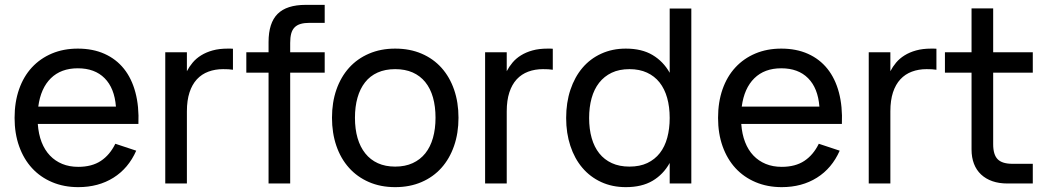

<svg xmlns="http://www.w3.org/2000/svg" viewBox="-20 -755 4310 790"><path d="M302 -68.5Q358 -68.5 395 -93Q432 -117.5 454.5 -163.5L540.5 -135Q508.5 -62.5 446.8 -23.8Q385 15 302 15Q243 15 194.5 -5.5Q146 -26 111.8 -63.2Q77.5 -100.5 58.8 -153Q40 -205.5 40 -270Q40 -335 58.5 -387.8Q77 -440.5 111.2 -477.5Q145.5 -514.5 193.5 -534.8Q241.5 -555 300 -555Q362 -555 410 -533.5Q458 -512 490 -472Q522 -432 537.2 -374.5Q552.5 -317 549.5 -245H135.5Q138.5 -203 151.2 -170.2Q164 -137.5 185.5 -115Q207 -92.5 236.2 -80.5Q265.5 -68.5 302 -68.5ZM457 -316.5Q451 -392.5 410.5 -433.2Q370 -474 300 -474Q231 -474 189.2 -433Q147.5 -392 137.5 -316.5Z M938.5 -468Q930 -469.5 920 -470Q910 -470.5 898 -470.5Q865 -470.5 837.5 -460.2Q810 -450 790.2 -428.8Q770.5 -407.5 759.8 -374.8Q749 -342 749 -297V0H660V-540H749V-462Q758.5 -480.5 772.8 -497.5Q787 -514.5 807.5 -527.2Q828 -540 855 -547.5Q882 -555 917 -555Q922.5 -555 927.8 -555Q933 -555 938.5 -554.5Z M993.5 -456V-540H1085V-582Q1085 -660.5 1122.2 -697.8Q1159.5 -735 1238 -735H1316V-661H1253.5Q1232 -661 1216.8 -656.5Q1201.5 -652 1192 -642.2Q1182.5 -632.5 1178.2 -616.8Q1174 -601 1174 -578.5V-540H1316V-456H1174V0H1085V-456Z M1606 15Q1546 15 1497.8 -6Q1449.5 -27 1415.8 -64.8Q1382 -102.5 1364 -155Q1346 -207.5 1346 -270.5Q1346 -334 1364.2 -386.2Q1382.5 -438.5 1416.2 -476Q1450 -513.5 1498.2 -534.2Q1546.5 -555 1606 -555Q1666.5 -555 1714.8 -534.2Q1763 -513.5 1796.8 -475.8Q1830.5 -438 1848.5 -385.8Q1866.5 -333.5 1866.5 -270.5Q1866.5 -207 1848.2 -154.5Q1830 -102 1796.2 -64.2Q1762.5 -26.5 1714.2 -5.8Q1666 15 1606 15ZM1606 -69.5Q1647 -69.5 1678 -83.8Q1709 -98 1730 -124.2Q1751 -150.5 1761.5 -187.8Q1772 -225 1772 -270.5Q1772 -317 1761.5 -354Q1751 -391 1730 -417Q1709 -443 1678 -456.8Q1647 -470.5 1606 -470.5Q1565 -470.5 1533.8 -456.5Q1502.5 -442.5 1482 -416.2Q1461.5 -390 1451 -353.2Q1440.5 -316.5 1440.5 -270.5Q1440.5 -224 1451.2 -187Q1462 -150 1483 -123.8Q1504 -97.5 1534.8 -83.5Q1565.5 -69.5 1606 -69.5Z M2254.5 -468Q2246 -469.5 2236 -470Q2226 -470.5 2214 -470.5Q2181 -470.5 2153.5 -460.2Q2126 -450 2106.2 -428.8Q2086.5 -407.5 2075.8 -374.8Q2065 -342 2065 -297V0H1976V-540H2065V-462Q2074.5 -480.5 2088.8 -497.5Q2103 -514.5 2123.5 -527.2Q2144 -540 2171 -547.5Q2198 -555 2233 -555Q2238.5 -555 2243.8 -555Q2249 -555 2254.5 -554.5Z M2824.5 -720V0H2735.5V-84.5Q2709.5 -37.5 2665.2 -11.2Q2621 15 2555 15Q2499 15 2453.5 -6Q2408 -27 2376 -64.8Q2344 -102.5 2326.8 -154.8Q2309.5 -207 2309.5 -269.5Q2309.5 -333 2327 -385.5Q2344.5 -438 2376.5 -475.8Q2408.5 -513.5 2454 -534.2Q2499.5 -555 2555 -555Q2621 -555 2665.2 -528.5Q2709.5 -502 2735.5 -455.5V-720ZM2570 -470.5Q2528 -470.5 2497 -455.8Q2466 -441 2445.2 -414.5Q2424.5 -388 2414.2 -351Q2404 -314 2404 -269.5Q2404 -224 2414.5 -187Q2425 -150 2445.8 -124Q2466.5 -98 2497.5 -83.8Q2528.5 -69.5 2570 -69.5Q2612.5 -69.5 2643.5 -84.2Q2674.5 -99 2695 -125.2Q2715.5 -151.5 2725.5 -188.5Q2735.5 -225.5 2735.5 -269.5Q2735.5 -315.5 2725 -352.5Q2714.5 -389.5 2693.8 -415.8Q2673 -442 2642 -456.2Q2611 -470.5 2570 -470.5Z M3196.5 -68.5Q3252.5 -68.5 3289.5 -93Q3326.5 -117.5 3349 -163.5L3435 -135Q3403 -62.5 3341.2 -23.8Q3279.5 15 3196.5 15Q3137.5 15 3089 -5.5Q3040.5 -26 3006.2 -63.2Q2972 -100.5 2953.2 -153Q2934.5 -205.5 2934.5 -270Q2934.5 -335 2953 -387.8Q2971.5 -440.5 3005.8 -477.5Q3040 -514.5 3088 -534.8Q3136 -555 3194.5 -555Q3256.5 -555 3304.5 -533.5Q3352.5 -512 3384.5 -472Q3416.5 -432 3431.8 -374.5Q3447 -317 3444 -245H3030Q3033 -203 3045.8 -170.2Q3058.5 -137.5 3080 -115Q3101.5 -92.5 3130.8 -80.5Q3160 -68.5 3196.5 -68.5ZM3351.5 -316.5Q3345.5 -392.5 3305 -433.2Q3264.5 -474 3194.5 -474Q3125.5 -474 3083.8 -433Q3042 -392 3032 -316.5Z M3833 -468Q3824.5 -469.5 3814.5 -470Q3804.5 -470.5 3792.5 -470.5Q3759.5 -470.5 3732 -460.2Q3704.5 -450 3684.8 -428.8Q3665 -407.5 3654.2 -374.8Q3643.5 -342 3643.5 -297V0H3554.5V-540H3643.5V-462Q3653 -480.5 3667.2 -497.5Q3681.5 -514.5 3702 -527.2Q3722.5 -540 3749.5 -547.5Q3776.5 -555 3811.5 -555Q3817 -555 3822.2 -555Q3827.5 -555 3833 -554.5Z M3868 -540H3977.5V-720.5H4066.5V-540H4229.5V-456H4066.5V-161.5Q4066.5 -118.5 4085 -99.8Q4103.5 -81 4146 -81H4229.5V0H4125Q4090.5 0 4063.2 -9.5Q4036 -19 4016.8 -37Q3997.5 -55 3987.5 -81Q3977.5 -107 3977.5 -140V-456H3868Z"/></svg>

Font: Vela Sans Med
Style: Regular
Weight: 500
Designer: Principal design: Mikhail Sharanda - project Manrope.
Design modification: Ravid Balaliev
Foundry: Mikhail Sharanda
Version: Version 1.001